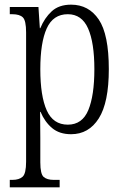

<svg xmlns="http://www.w3.org/2000/svg" viewBox="-20 -566 524 824"><path d="M22 238V206H33Q62 206 77 192.5Q92 179 92 128V-427Q92 -478 78 -491.5Q64 -505 33 -505H22V-536H145L151 -445H153Q171 -489 202 -517.5Q233 -546 285 -546Q361 -546 404 -482Q447 -418 447 -269Q447 -126 404 -58Q361 10 285 10Q235 10 203.5 -16.5Q172 -43 154 -86H152Q152 -66 152.5 -37.5Q153 -9 153 24V131Q153 181 167.5 193.5Q182 206 211 206H236V238ZM271 -31Q333 -31 359 -93.5Q385 -156 385 -269Q385 -383 358 -444Q331 -505 271 -505Q208 -505 180.5 -444Q153 -383 153 -269Q153 -154 180.5 -92.5Q208 -31 271 -31Z"/></svg>

Font: Noto Serif ExtraCondensed Light
Style: Regular
Weight: 300
Width: 2
Designer: Monotype Design Team
Foundry: Monotype Imaging Inc.
Version: Version 2.014; ttfautohint (v1.8.4.7-5d5b)